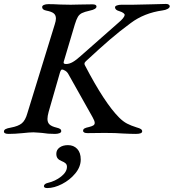

<svg xmlns="http://www.w3.org/2000/svg" viewBox="-46 -675 882 975"><path d="M-26 -7Q-26 -15 -17.5 -19.5Q-9 -24 9 -27Q47 -34 65 -49Q83 -64 93 -100L232 -551Q238 -569 238 -581Q238 -598 227 -607Q216 -616 190 -621Q168 -625 168 -639Q168 -646 177 -650Q186 -654 200 -654Q224 -654 260 -652L313 -651Q344 -651 360 -652L423 -653Q444 -653 444 -642Q444 -628 410 -621Q383 -615 370 -608.5Q357 -602 349.5 -589.5Q342 -577 334 -551L278 -363Q277 -361 277 -357Q277 -350 290 -350Q306 -350 323.5 -360Q341 -370 364 -391L557 -561Q569 -571 577.5 -581Q586 -591 587 -598Q588 -603 581 -608.5Q574 -614 561 -618Q538 -624 538 -638Q538 -644 548 -647.5Q558 -651 571 -651H629Q660 -651 720 -653Q774 -655 797 -655Q806 -655 811 -651.5Q816 -648 816 -643Q816 -636 805.5 -630Q795 -624 779 -622Q686 -609 618 -558Q562 -517 511 -473Q460 -429 390 -364Q383 -358 383 -351Q383 -347 386 -342Q485 -152 559 -78Q579 -58 599 -47.5Q619 -37 648 -28Q663 -24 669.5 -19.5Q676 -15 676 -8Q676 5 644 5Q619 5 579 3Q543 0 485 0L399 1Q376 1 376 -11Q376 -19 383.5 -23Q391 -27 406 -30Q422 -34 428.5 -38.5Q435 -43 435 -51Q435 -61 424 -80L301 -299Q295 -310 285 -316Q275 -322 269 -322Q263 -322 258 -305L201 -107Q195 -85 195 -71Q195 -53 205.5 -43Q216 -33 241 -27Q254 -24 259.5 -20Q265 -16 265 -9Q265 -2 255.5 1.5Q246 5 233 5Q196 5 168 0Q161 0 148.5 -1.5Q136 -3 124 -3Q105 -3 69 1Q29 5 -2 5Q-26 5 -26 -7ZM177 270Q177 265 182 260.5Q187 256 196 254Q235 245 264.5 221.5Q294 198 294 172Q294 161 287 154.5Q280 148 267 143Q254 138 247 129.5Q240 121 240 106Q240 86 256.5 74Q273 62 299 62Q328 62 346 81Q364 100 364 135Q364 172 336.5 205.5Q309 239 269 259.5Q229 280 194 280Q177 280 177 270Z"/></svg>

Font: EB Garamond Medium
Style: Italic
Weight: 500
Italic angle: -17.2°
Designer: Georg Duffner and Octavio Pardo
Foundry: Georg Duffner
Version: Version 1.000